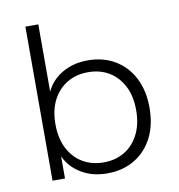

<svg xmlns="http://www.w3.org/2000/svg" viewBox="-77 -739 763 820"><g transform="rotate(-10 304.0 -329.0)"><path d="M324 10Q259 10 211 -19Q163 -48 141 -96V0H87V-668H143V-376Q165 -424 213 -452Q261 -480 324 -480Q390 -480 441 -450Q492 -420 520.5 -365Q549 -310 549 -235Q549 -160 520.5 -105Q492 -50 441 -20Q390 10 324 10ZM316 -39Q368 -39 407 -62.5Q446 -86 468.5 -130Q491 -174 491 -235Q491 -296 468.5 -339.5Q446 -383 407 -406.5Q368 -430 316 -430Q265 -430 225.5 -406.5Q186 -383 163.5 -339.5Q141 -296 141 -235Q141 -174 163.5 -130Q186 -86 225.5 -62.5Q265 -39 316 -39Z"/></g></svg>

Font: Gantari Light
Style: Regular
Weight: 300
Designer: Anugrah Pasau
Foundry: Lafontype
Version: Version 1.000; ttfautohint (v1.8.3)